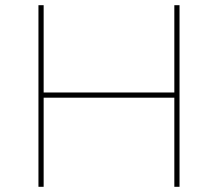

<svg xmlns="http://www.w3.org/2000/svg" viewBox="-20 -719 839 739"><path d="M128 -699H148V-363H651V-699H671V0H651V-343H148V0H128Z"/></svg>

Font: Alexandria Thin
Style: Regular
Weight: 250
Designer: Mohamed Gaber
Foundry: Kief Type Foundry
Version: Version 5.100